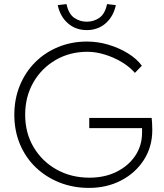

<svg xmlns="http://www.w3.org/2000/svg" viewBox="-20 -908 802 938"><path d="M415 10Q337 10 270.5 -16.5Q204 -43 154.5 -90.5Q105 -138 77.5 -203.5Q50 -269 50 -347Q50 -425 77 -490.5Q104 -556 152 -604Q200 -652 265 -678.5Q330 -705 405 -705Q458 -705 510 -689.5Q562 -674 605 -647.5Q648 -621 673 -587L639 -552Q613 -582 574.5 -605Q536 -628 492 -641.5Q448 -655 407 -655Q321 -655 252 -615Q183 -575 143 -505.5Q103 -436 103 -347Q103 -258 144.5 -188.5Q186 -119 257 -79.5Q328 -40 417 -40Q492 -40 550 -69Q608 -98 641 -147.5Q674 -197 674 -260V-282H416V-332H721Q722 -324 723 -305.5Q724 -287 724 -273Q724 -191 683 -127Q642 -63 572 -26.5Q502 10 415 10ZM404 -761Q350 -761 312 -794Q274 -827 262 -883L305 -888Q315 -840 342.5 -821Q370 -802 404 -802Q438 -802 465.5 -821Q493 -840 503 -888L546 -883Q534 -827 496 -794Q458 -761 404 -761Z"/></svg>

Font: Lexend ExtraLight
Style: Regular
Weight: 200
Designer: Bonnie Shaver-Troup, Thomas Jockin
Foundry: Lexend
Version: Version 1.007; ttfautohint (v1.8.3)